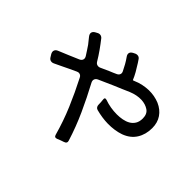

<svg xmlns="http://www.w3.org/2000/svg" viewBox="-169 -1035 1337 1337"><g transform="rotate(45 500.0 -366.5)"><path d="M492 23Q463 -82 421 -181Q379 -280 329 -377Q320 -396 300 -396Q295 -396 285 -392Q259 -380 235.5 -369Q212 -358 190 -347Q173 -339 158.5 -332Q144 -325 131 -319Q123 -315 114 -315Q96 -315 86 -331L73 -352Q64 -368 68.5 -381.5Q73 -395 90 -402Q127 -417 163.5 -432.5Q200 -448 237 -464Q253 -471 257.5 -484Q262 -497 253 -512Q242 -529 231 -546Q220 -563 209 -579Q192 -602 174 -623Q161 -639 163.5 -653Q166 -667 184 -677L199 -685Q206 -689 215 -689Q229 -689 240 -678Q266 -645 290.5 -610.5Q315 -576 337 -539Q347 -523 366 -523Q373 -523 380 -526L442 -554Q456 -559 468.5 -565Q481 -571 493 -576Q507 -582 512 -594Q517 -606 510 -620Q499 -643 486 -666Q473 -689 458 -710Q447 -725 450 -738.5Q453 -752 470 -761L486 -769Q494 -772 501 -772Q517 -772 526.5 -759.5Q536 -747 543 -735Q551 -721 560 -707Q569 -693 577 -679Q585 -665 591 -652.5Q597 -640 602 -628Q603 -624 608 -626L609 -627Q610 -627 610 -628H612Q644 -642 673 -648Q702 -654 731 -655Q786 -656 835 -636Q883 -615 909 -576.5Q935 -538 935 -485Q935 -422 905.5 -375Q876 -328 816 -306Q761 -287 693 -288Q638 -289 577 -305Q566 -308 560.5 -316.5Q555 -325 555 -336Q555 -360 552 -384Q549 -405 570 -399Q629 -378 693 -378Q720 -378 746.5 -383Q773 -388 794 -400Q815 -412 828 -433Q841 -454 841 -486Q841 -530 812 -549.5Q783 -569 743 -571Q697 -573 646 -552Q623 -542 595.5 -530Q568 -518 534 -504L428 -457Q413 -450 408.5 -437Q404 -424 412 -409Q463 -314 508 -215Q553 -116 585 -13Q593 10 568 18Q555 22 543.5 26.5Q532 31 520 36Q498 45 492 23Z"/></g></svg>

Font: Higure Gothic Medium
Style: Regular
Weight: 500
Designer: Yoshimichi Ohira
Foundry: Positype
Version: Version 1.000